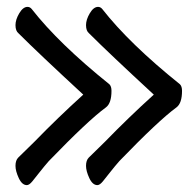

<svg xmlns="http://www.w3.org/2000/svg" viewBox="-20 -510 570 558"><path d="M263 28Q249 28 239.5 7.5Q230 -13 230 -28Q230 -44 238 -52L285 -98Q353 -168 427 -235Q297 -355 239 -413Q230 -420 230 -437Q230 -453 241 -471.5Q252 -490 265 -490Q272 -490 277 -484Q356 -383 503 -265Q509 -259 509 -246Q509 -210 493 -198Q441 -160 327 -42Q313 -26 300.5 -10Q288 6 279 17Q270 28 263 28ZM58 28Q44 28 34.5 7.5Q25 -13 25 -28Q25 -44 33 -52L80 -98Q148 -168 222 -235Q92 -355 34 -413Q25 -420 25 -437Q25 -453 36 -471.5Q47 -490 60 -490Q67 -490 72 -484Q151 -383 298 -265Q304 -259 304 -246Q304 -210 288 -198Q236 -160 122 -42Q108 -26 95.5 -10Q83 6 74 17Q65 28 58 28Z"/></svg>

Font: LXGW WenKai TC
Style: Bold
Weight: 700
Designer: LXGW / Fontworks Inc.
Foundry: LXGW / Fontworks Inc.
Version: Version 1.330;April 28, 2024